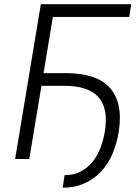

<svg xmlns="http://www.w3.org/2000/svg" viewBox="-20 -747 654 902"><path d="M171.9 -727.3H596.6L587 -667.6H228.3L184.7 -403.4H291.9Q362.2 -403.4 413.5 -386.2Q464.8 -369 496.1 -334.3Q527.3 -299.7 538 -247.5Q548.7 -195.3 537.3 -125Q528.4 -71.4 508.2 -24.1Q487.9 23.1 455.4 58.2Q422.9 93.4 377.8 114Q332.7 134.6 274.5 134.9L283.4 76Q327.1 76 359.7 58.6Q392.4 41.2 415.3 12.6Q438.2 -16 452.1 -52.7Q465.9 -89.5 472.3 -127.8Q481.5 -183.6 473.7 -224.3Q465.9 -264.9 441.8 -291.5Q417.6 -318.2 377.5 -331Q337.4 -343.8 282.3 -343.8H174.7L117.5 0H51.1Z"/></svg>

Font: Inter P Light
Style: Italic
Weight: 300
Italic angle: 9.39999°
Designer: Rasmus Andersson
Foundry: rsms
Version: Version 3.018;git-588b23468